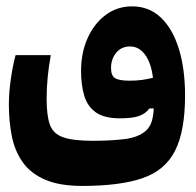

<svg xmlns="http://www.w3.org/2000/svg" viewBox="-20 -368 626 613"><path d="M242.7 225.6Q169.9 225.6 123.8 205.6Q77.6 185.5 52.5 149.9Q27.3 114.3 17.8 66.9Q8.3 19.5 8.3 -35.2Q8.3 -72.8 14.9 -117.7Q21.5 -162.6 29.8 -191.9H142.1Q135.7 -156.2 132.3 -122.6Q128.9 -88.9 128.9 -51.3Q128.9 1.5 139.4 30.3Q149.9 59.1 181.6 70.3Q213.4 81.5 276.9 81.5Q333 81.5 377.2 76.2Q421.4 70.8 445.3 49.8Q459.5 37.1 464.8 18.3Q470.2 -0.5 470.7 -22L456.5 -21.5Q445.8 -5.9 424.8 2Q403.8 9.8 362.8 9.8Q312.5 9.8 285.6 -9.5Q258.8 -28.8 248.8 -63Q238.8 -97.2 238.8 -141.6Q238.8 -199.2 259.5 -245.8Q280.3 -292.5 317.1 -320.1Q354 -347.7 401.9 -347.7Q455.6 -347.7 493.2 -312.3Q530.8 -276.9 550.8 -212.9Q570.8 -148.9 570.8 -63Q570.8 50.8 538.8 113.5Q506.8 176.3 434.8 200.9Q362.8 225.6 242.7 225.6ZM468.3 -119.6Q462.9 -166 443.6 -192.9Q424.3 -219.7 395 -219.7Q367.7 -219.7 351.1 -199.7Q334.5 -179.7 334.5 -150.9Q334.5 -126.5 347.4 -118.4Q360.4 -110.4 393.6 -110.4Q415 -110.4 432.9 -112.8Q450.7 -115.2 468.3 -119.6Z"/></svg>

Font: Cascadia Mono
Style: Bold
Weight: 700
Monospace: yes
Designer: Aaron Bell
Foundry: Saja Typeworks
Version: Version 2404.023; ttfautohint (v1.8.4)